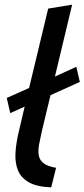

<svg xmlns="http://www.w3.org/2000/svg" viewBox="-20 -796 363 825"><path d="M200 9Q139 7 104.5 -12.5Q70 -32 57 -64.5Q44 -97 46.5 -139Q49 -181 60 -227L86 -338L24 -310L9 -375L105 -418L187 -759L290 -776L216 -467L308 -509L323 -444L197 -387L160 -233Q153 -202 148 -175.5Q143 -149 146.5 -128.5Q150 -108 167.5 -94.5Q185 -81 221 -75Z"/></svg>

Font: Ubuntu Sans Medium
Style: Italic
Weight: 500
Italic angle: -13.5°
Designer: Dalton Maag Ltd
Foundry: Dalton Maag Ltd
Version: Version 1.006